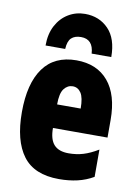

<svg xmlns="http://www.w3.org/2000/svg" viewBox="-89 -846 659 915"><g transform="rotate(10 241.0 -388.5)"><path d="M246 -562Q345 -562 400 -497Q455 -432 455 -310V-225H191Q191 -170 214 -144.5Q237 -119 285 -119Q323 -119 356 -129Q389 -139 427 -162V-30Q391 -9 350 0.5Q309 10 261 10Q141 10 86.5 -63Q32 -136 32 -274Q32 -413 86 -487.5Q140 -562 246 -562ZM250 -437Q225 -437 208 -415Q191 -393 191 -339H305Q305 -392 290 -414.5Q275 -437 250 -437ZM248 -787Q317 -787 361.5 -741Q406 -695 406 -606H311Q307 -675 248 -675Q218 -675 201.5 -659.5Q185 -644 183 -606H88Q88 -662 109.5 -702.5Q131 -743 167.5 -765Q204 -787 248 -787Z"/></g></svg>

Font: Noto Sans ExtraCondensed Black
Style: Regular
Weight: 900
Width: 2
Designer: Monotype Design Team
Foundry: Monotype Imaging Inc.
Version: Version 2.013; ttfautohint (v1.8.4.7-5d5b)